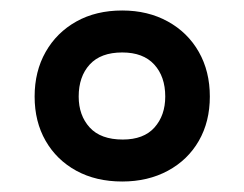

<svg xmlns="http://www.w3.org/2000/svg" viewBox="-20 -744 466 366"><path d="M213 -398Q163 -398 125.5 -418.5Q88 -439 67 -475.5Q46 -512 46 -560Q46 -608 67 -645Q88 -682 125.5 -703Q163 -724 213 -724Q262 -724 300 -703Q338 -682 359 -645Q380 -608 380 -560Q380 -512 359 -475.5Q338 -439 300 -418.5Q262 -398 213 -398ZM214 -478Q254 -478 274.5 -501Q295 -524 295 -560Q295 -598 274 -621Q253 -644 213 -644Q172 -644 151 -621Q130 -598 130 -560Q130 -524 151 -501Q172 -478 214 -478Z"/></svg>

Font: Noto Sans Symbols SemiBold
Style: Regular
Weight: 600
Version: Version 2.002